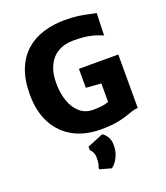

<svg xmlns="http://www.w3.org/2000/svg" viewBox="-179 -872 1093 1265"><g transform="rotate(-20 368.0 -239.0)"><path d="M42 -368Q42 -471 71.5 -544Q101 -617 153.5 -662.8Q206 -708.5 275.8 -729.8Q345.5 -751 426 -751Q480.5 -751 517.5 -745.8Q554.5 -740.5 583 -733.8Q611.5 -727 640 -722L635 -566Q606 -581 557.2 -593Q508.5 -605 434 -605Q369.5 -605 324.2 -578.2Q279 -551.5 255 -501.2Q231 -451 231 -381Q231 -309 250.8 -252.5Q270.5 -196 308.5 -163.5Q346.5 -131 402 -131Q441 -131 466.5 -135.2Q492 -139.5 510 -146V-276L404 -284V-417H680V-42Q658.5 -41.5 636 -33.8Q613.5 -26 584 -16.2Q554.5 -6.5 511.5 0.8Q468.5 8 405 8Q294.5 8 213 -36.5Q131.5 -81 86.8 -165.2Q42 -249.5 42 -368ZM383 273 303 251V238Q308.5 229 311.2 212.8Q314 196.5 314 171Q314 151.5 305.5 134.2Q297 117 288 112V87L399 41Q412 44.5 430 69.2Q448 94 448 133Q448 172 435.8 202Q423.5 232 408 250.5Q392.5 269 383 273Z"/></g></svg>

Font: Koeln Type Sans ExtraBold
Style: Regular
Weight: 800
Designer: Eben Sorkin
Foundry: Eben Sorkin
Version: Version 2.001